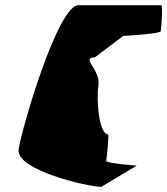

<svg xmlns="http://www.w3.org/2000/svg" viewBox="-20 -723 647 743"><path d="M52 -145C40 -65 320 0 372 0L509 -82C516 -82 389 -90 391 -101C393 -112 403 -202 398 -202L399 -203C363 -203 352 -334 361 -393C370 -452 291 -501 347 -501L457 -584C462 -584 600 -592 602 -602C604 -612 611 -703 604 -703H284C203 -703 64 -225 52 -145Z"/></svg>

Font: Ampere
Style: SuCndIta
Weight: 400
Version: Version 1